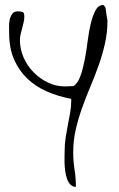

<svg xmlns="http://www.w3.org/2000/svg" viewBox="-20 -557 475 767"><path d="M238.3 43.9Q238.3 18.6 242.2 -6.8Q246.1 -32.2 251 -57.1Q255.9 -82 260.3 -106.9Q264.6 -131.8 264.6 -157.2V-162.1Q211.9 -171.9 166.5 -191.9Q121.1 -211.9 87.9 -244.1Q54.7 -276.4 35.6 -320.8Q16.6 -365.2 16.6 -424.8Q16.6 -433.6 16.1 -448.7Q15.6 -463.9 18.6 -477.5Q21.5 -491.2 28.8 -501.5Q36.1 -511.7 50.8 -511.7Q64.5 -511.7 70.8 -508.8Q77.1 -505.9 77.1 -491.2Q77.1 -478.5 74.2 -466.8Q71.3 -455.1 68.4 -443.8Q65.4 -432.6 62.5 -420.4Q59.6 -408.2 59.6 -396.5Q59.6 -361.3 74.2 -327.6Q88.9 -293.9 113.8 -268.6Q138.7 -243.2 170.9 -227.5Q203.1 -211.9 238.3 -211.9Q241.2 -211.9 245.6 -211.9Q250 -211.9 255.9 -212.4Q261.7 -212.9 266.1 -212.9Q270.5 -212.9 273.4 -212.9Q291 -224.6 301.3 -253.4Q311.5 -282.2 318.4 -317.9Q325.2 -353.5 330.1 -392.6Q335 -431.6 342.8 -463.4Q350.6 -495.1 361.8 -516.1Q373 -537.1 392.6 -537.1Q393.6 -537.1 396.5 -533.7Q399.4 -530.3 400.4 -528.3Q401.4 -527.3 402.3 -521Q403.3 -514.6 404.3 -506.3Q405.3 -498 406.7 -489.7Q408.2 -481.4 409.2 -476.6V-472.7Q409.2 -425.8 398.9 -381.3Q388.7 -336.9 373.5 -294.4Q358.4 -252 340.8 -210.4Q323.2 -168.9 308.1 -126.5Q293 -84 282.7 -40Q272.5 3.9 272.5 51.8Q272.5 86.9 277.8 120.6Q283.2 154.3 283.2 189.5Q270.5 189.5 261.7 180.7Q252.9 171.9 248 158.2Q243.2 144.5 240.7 127.4Q238.3 110.4 237.8 94.2Q237.3 78.1 237.8 64.5Q238.3 50.8 238.3 43.9Z"/></svg>

Font: Zeyada
Style: Regular
Weight: 400
Version: Version 1.002 2010